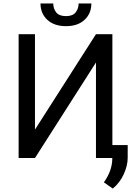

<svg xmlns="http://www.w3.org/2000/svg" viewBox="-20 -907 794 1102"><path d="M180.7 -163.1 530.8 -710.9H625V0H530.8V-548.3L180.7 0H86.9V-710.9H180.7ZM431.2 -887.2H504.4Q504.4 -829.6 465.3 -793.2Q426.3 -756.8 358.9 -756.8Q291 -756.8 251.7 -793.2Q212.4 -829.6 212.4 -887.2H285.6Q285.6 -858.4 302.2 -836.4Q318.8 -814.5 358.9 -814.5Q397.9 -814.5 414.6 -836.4Q431.2 -858.4 431.2 -887.2ZM712.9 -74.2V-1.5Q712.9 43 690.4 92.5Q668 142.1 627.4 175.3L576.2 139.6Q623 74.2 624.5 5.9V-74.2Z"/></svg>

Font: Roboto21382017
Style: Regular
Weight: 400
Designer: Christian Robertson
Foundry: Google
Version: Version 2.138; 2017